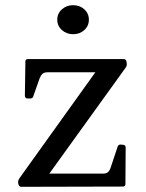

<svg xmlns="http://www.w3.org/2000/svg" viewBox="-20 -720 565 741"><path d="M434 -154Q437 -163 447 -162L456 -161Q465 -160 465 -150L464 -9Q464 0 454 0L62 1Q54 1 51 -9L50 -15Q49 -23 55 -32L363 -462L366 -441H163Q151 -441 144.5 -435.5Q138 -430 133 -418L108 -347Q105 -339 95 -340H85Q76 -341 76 -351L78 -483Q78 -492 88 -492H457Q467 -492 468 -482L469 -476Q471 -468 465 -459L156 -30L143 -50H378Q390 -50 396.5 -55.5Q403 -61 407 -73ZM262 -588Q237 -588 219 -604Q201 -620 201 -644Q201 -668 219 -684Q237 -700 262 -700Q288 -700 305.5 -684Q323 -668 323 -644Q323 -620 305.5 -604Q288 -588 262 -588Z"/></svg>

Font: Hahmlet
Style: Regular
Weight: 400
Designer: Minjoo Ham & Mark Frömberg
Foundry: hypertype
Version: Version 1.002